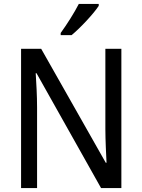

<svg xmlns="http://www.w3.org/2000/svg" viewBox="-20 -964 730 984"><path d="M486 -934V-944H384C361 -899 323 -839 291 -795V-784H347C391 -820 461 -895 486 -934ZM602 0V-714H520V-302C520 -247 524 -172 526 -130H522L191 -714H88V0H170V-413C170 -475 166 -539 163 -589H167L498 0Z"/></svg>

Font: Noto Sans Lao SemiCondensed
Style: Regular
Weight: 400
Width: 4
Designer: Monotype Design Team
Foundry: Monotype Imaging Inc.
Version: Version 2.003